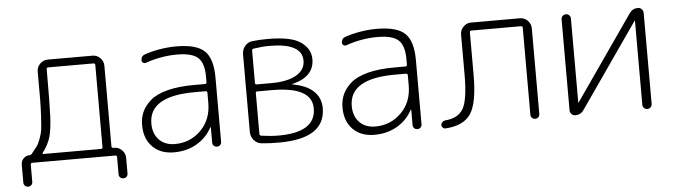

<svg xmlns="http://www.w3.org/2000/svg" viewBox="-44 -697 3451 984"><g transform="rotate(-5 1682.0 -205.0)"><path d="M156 -47Q151 -40 159 -40H454Q463 -40 463 -48V-471Q463 -480 454 -480H221Q213 -480 213 -472Q213 -292 210 -228Q207 -164 196.5 -125.5Q186 -87 156 -47ZM43 97V5Q43 -14 56 -27Q69 -40 88 -40Q94 -40 99 -46Q118 -70 127 -81.5Q136 -93 145.5 -119.5Q155 -146 157.5 -162.5Q160 -179 163 -230.5Q166 -282 166 -324.5Q166 -367 166 -464Q166 -487 183 -503.5Q200 -520 223 -520H453Q476 -520 492.5 -503Q509 -486 509 -463V-48Q509 -40 518 -40H523Q546 -40 562.5 -23Q579 -6 579 17V97Q579 107 572.5 113.5Q566 120 556 120Q546 120 539.5 113.5Q533 107 533 97V9Q533 0 524 0H98Q89 0 89 9V97Q89 107 82.5 113.5Q76 120 66 120Q56 120 49.5 113.5Q43 107 43 97Z M958 -288Q723 -288 723 -147Q723 -94 753.5 -63Q784 -32 835 -32Q913 -32 968 -86.5Q1023 -141 1023 -227V-279Q1023 -288 1014 -288ZM826 10Q757 10 716 -31.5Q675 -73 675 -143Q675 -180 688.5 -210.5Q702 -241 732.5 -268Q763 -295 820.5 -310Q878 -325 958 -325H1014Q1023 -325 1023 -334V-363Q1023 -432 992.5 -460Q962 -488 885 -488Q803 -488 723 -460Q715 -457 708 -461.5Q701 -466 701 -474Q701 -497 723 -504Q803 -530 885 -530Q988 -530 1029.5 -490.5Q1071 -451 1071 -353V-23Q1071 -13 1064.5 -6.5Q1058 0 1048 0Q1038 0 1031.5 -6.5Q1025 -13 1025 -23V-101Q1025 -102 1024 -102Q1022 -102 1022 -101Q994 -49 943 -19.5Q892 10 826 10Z M1270 -256V-46Q1270 -38 1279 -36Q1328 -29 1367 -29Q1559 -29 1559 -152Q1559 -264 1354 -264H1278Q1270 -264 1270 -256ZM1270 -475V-308Q1270 -300 1278 -300H1353Q1436 -300 1482 -326.5Q1528 -353 1528 -400Q1528 -491 1360 -491Q1324 -491 1278 -484Q1270 -482 1270 -475ZM1278 3Q1254 1 1238 -17.5Q1222 -36 1222 -61V-459Q1222 -484 1237.5 -502.5Q1253 -521 1277 -523Q1312 -527 1357 -527Q1476 -527 1525 -492Q1574 -457 1574 -404Q1574 -314 1461 -286Q1459 -286 1459 -285Q1459 -284 1460 -284Q1531 -272 1568 -237.5Q1605 -203 1605 -150Q1605 7 1366 7Q1315 7 1278 3Z M1989 -288Q1754 -288 1754 -147Q1754 -94 1784.5 -63Q1815 -32 1866 -32Q1944 -32 1999 -86.5Q2054 -141 2054 -227V-279Q2054 -288 2045 -288ZM1857 10Q1788 10 1747 -31.5Q1706 -73 1706 -143Q1706 -180 1719.5 -210.5Q1733 -241 1763.5 -268Q1794 -295 1851.5 -310Q1909 -325 1989 -325H2045Q2054 -325 2054 -334V-363Q2054 -432 2023.5 -460Q1993 -488 1916 -488Q1834 -488 1754 -460Q1746 -457 1739 -461.5Q1732 -466 1732 -474Q1732 -497 1754 -504Q1834 -530 1916 -530Q2019 -530 2060.5 -490.5Q2102 -451 2102 -353V-23Q2102 -13 2095.5 -6.5Q2089 0 2079 0Q2069 0 2062.5 -6.5Q2056 -13 2056 -23V-101Q2056 -102 2055 -102Q2053 -102 2053 -101Q2025 -49 1974 -19.5Q1923 10 1857 10Z M2224 9Q2216 10 2209.5 4Q2203 -2 2203 -10Q2203 -18 2209.5 -24.5Q2216 -31 2224 -32Q2292 -37 2318 -82.5Q2344 -128 2344 -257V-463Q2344 -486 2360.5 -503Q2377 -520 2400 -520H2652Q2675 -520 2691.5 -503Q2708 -486 2708 -463V-23Q2708 -13 2701.5 -6.5Q2695 0 2685 0Q2675 0 2668.5 -6.5Q2662 -13 2662 -23V-471Q2662 -479 2653 -479H2398Q2390 -479 2390 -471V-251Q2390 -108 2353.5 -52.5Q2317 3 2224 9Z M2891 0Q2880 0 2872 -8.5Q2864 -17 2864 -28V-496Q2864 -506 2871 -513Q2878 -520 2888 -520Q2898 -520 2905 -513Q2912 -506 2912 -496V-64L2913 -63L2914 -64L3215 -497Q3231 -520 3259 -520Q3270 -520 3278 -511.5Q3286 -503 3286 -492V-24Q3286 -14 3279 -7Q3272 0 3262 0Q3252 0 3245 -7Q3238 -14 3238 -24V-456L3237 -457L3236 -456L2935 -23Q2919 0 2891 0Z"/></g></svg>

Font: Rounded Mplus 1c Light
Style: Regular
Weight: 300
Version: Version 1.059.20150529